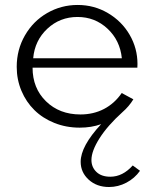

<svg xmlns="http://www.w3.org/2000/svg" viewBox="-20 -500 631 774"><path d="M47.4 -230.5Q47.4 -299.8 80.6 -357.4Q113.8 -415 170.2 -447.5Q226.6 -480 293 -480Q359.9 -480 415.5 -447Q471.2 -414.1 502.7 -359.6Q534.2 -305.2 534.2 -242.2Q534.2 -231.9 533.7 -227.1H111.3Q111.3 -144.5 165.5 -91.6Q219.7 -38.6 304.2 -38.6Q356.9 -38.6 399.4 -60.8Q441.9 -83 470.7 -125L517.6 -99.6Q500 -70.8 473.6 -47.9Q413.6 6.3 381.1 57.6Q348.6 108.9 348.6 145Q348.6 173.8 368.7 193.1Q388.7 212.4 424.8 212.4Q474.6 212.4 515.1 167L544.4 188.5Q522.9 218.8 489.7 236.3Q456.5 253.9 419.4 253.9Q370.1 253.9 337.6 224.4Q305.2 194.8 305.2 152.3Q305.2 89.4 387.7 0.5Q348.6 14.6 301.3 14.6Q246.6 14.6 199.2 -4.4Q151.9 -23.4 118.7 -56.2Q85.4 -88.9 66.4 -134Q47.4 -179.2 47.4 -230.5ZM292.5 -431.6Q221.7 -431.6 170.9 -384.3Q120.1 -336.9 113.8 -265.1H471.2Q463.9 -337.4 413.3 -384.5Q362.8 -431.6 292.5 -431.6Z"/></svg>

Font: Spartan MB
Style: Regular
Weight: 400
Designer: Matt Bailey, Mirko Velimirovic
Foundry: Matt Bailey
Version: Version 1.005